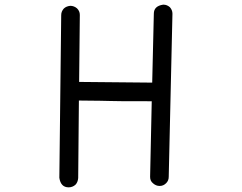

<svg xmlns="http://www.w3.org/2000/svg" viewBox="-20 -806 1040 825"><path d="M275 -1C286 -1 296 -5 304 -12C311 -19 315 -29 316 -41L319 -374C396 -373 442 -373 457 -372C472 -371 530 -371 632 -371L625 -46C625 -34 629 -25 638 -18C646 -11 655 -7 666 -7C677 -7 686 -11 694 -19C701 -26 705 -35 705 -46L721 -747C721 -758 717 -767 710 -775C702 -782 693 -786 682 -786H681C654 -782 641 -769 641 -747L634 -451L320 -454L323 -742C323 -753 319 -762 311 -770C303 -777 293 -781 282 -781C271 -780 261 -776 254 -769C247 -761 243 -752 243 -741L235 -42C239 -15 252 -1 275 -1Z"/></svg>

Font: linja lipamanka normal
Style: Regular
Weight: 400
Version: Version 1.000;February 20, 2023;FontCreator 14.0.0.2901 64-b